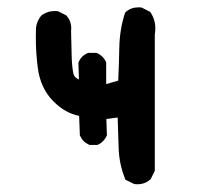

<svg xmlns="http://www.w3.org/2000/svg" viewBox="-20 -482 540 513"><path d="M239.7 -94.7H219.2Q209.5 -99.1 203.6 -105Q197.8 -110.8 193.4 -120.1L191.4 -172.4Q153.8 -179.7 122.6 -211.4Q88.4 -245.6 81.1 -299.8Q75.7 -340.3 75.7 -383.3Q75.7 -401.9 76.2 -408.2Q78.6 -426.3 90.3 -440.4Q106.4 -452.6 127 -452.6Q129.9 -452.6 134.8 -452.1L157.2 -440.9L158.2 -439.5Q170.4 -425.8 170.4 -405.3Q170.4 -402.3 169.9 -399.4Q170.9 -364.3 171.4 -335.4Q171.9 -306.6 175.8 -286.6Q177.2 -279.8 181.2 -275.9Q185.1 -272 190.9 -269.5L189.5 -314.9Q193.8 -324.7 199.7 -330.6Q205.6 -336.4 215.3 -340.8H237.8Q255.9 -333 263.2 -316.4L263.7 -314.9V-257.3L295.9 -266.6Q297.9 -310.5 298.8 -355.5Q299.8 -404.8 314.5 -448.7L316.4 -450.2Q330.1 -462.4 350.6 -462.4Q353.5 -462.4 358.4 -461.9L381.3 -450.2L382.3 -448.7Q395 -429.7 395 -406.2Q395 -397.9 393.6 -389.2V-25.4L382.3 -2.9L380.9 -2Q367.2 10.3 346.7 10.3Q343.8 10.3 338.9 9.8L314.9 -2L314 -4.9Q297.9 -44.4 296.9 -89.8Q295.9 -129.4 294.4 -168L264.2 -164.1L265.6 -120.6Q257.8 -102.5 241.2 -95.2Z"/></svg>

Font: Bakudai
Style: Bold
Weight: 700
Version: Version 1.48